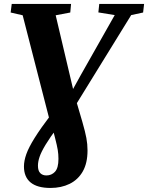

<svg xmlns="http://www.w3.org/2000/svg" viewBox="-20 -763 751 974"><path d="M236 190.5Q169.5 190.5 135.5 162.8Q101.5 135 101.5 81.5Q101.5 53 113.5 19Q125.5 -15 155.8 -63.5Q186 -112 240 -183L331.5 -277L390.5 -383.5L562 -686.5L479 -700L483.5 -743H711L706 -699.5L645.5 -686.5L331.5 -177.5L274 -120Q233 -65 211 -28.5Q189 8 180.8 32.5Q172.5 57 172.5 77.5Q172.5 103.5 184.2 115.2Q196 127 215.5 127Q241.5 127 259 108.2Q276.5 89.5 276.5 43Q276.5 19.5 273 -2.2Q269.5 -24 259.5 -62.5L248 -107.5L233.5 -146.5L95 -685.5L34 -699.5L39.5 -743H340.5L336.5 -699.5L262.5 -685.5L356 -289L365.5 -255L398 -144Q412.5 -93.5 418.2 -62.8Q424 -32 424 0Q424 64.5 400 106.5Q376 148.5 333.5 169.5Q291 190.5 236 190.5Z"/></svg>

Font: Merriweather 48pt ExtraBold
Style: Italic
Weight: 800
Italic angle: -7.8°
Version: Version 2.101